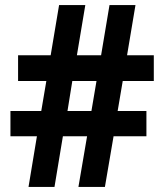

<svg xmlns="http://www.w3.org/2000/svg" viewBox="-20 -734 643 754"><path d="M462 -416H584V-517H479L512 -714H410L377 -517H282L315 -714H212L179 -517H51V-416H162L142 -298H21V-199H125L92 0H194L227 -199H322L288 0H392L426 -199H555V-298H442ZM245 -298 264 -416H359L339 -298Z"/></svg>

Font: Noto Sans Khmer SemiCondensed
Style: Bold
Weight: 700
Width: 4
Designer: Danh Hong and the Monotype Design Team
Foundry: Monotype Imaging Inc.
Version: Version 2.004